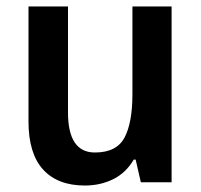

<svg xmlns="http://www.w3.org/2000/svg" viewBox="-20 -563 621 593"><path d="M510 -543V0H415L399 -70H393Q369 -29 329.5 -9.5Q290 10 242 10Q158 10 113 -39.5Q68 -89 68 -188V-543H190V-216Q190 -92 273 -92Q340 -92 364.5 -138Q389 -184 389 -272V-543Z"/></svg>

Font: Noto Sans Lao UI SemCond SemBd
Style: Regular
Weight: 600
Width: 4
Designer: Monotype Design Team
Foundry: Monotype Imaging Inc.
Version: Version 2.000; ttfautohint (v1.8.4.7-5d5b)